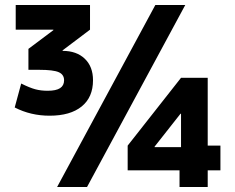

<svg xmlns="http://www.w3.org/2000/svg" viewBox="-20 -750 943 770"><path d="M209 0 603 -730H723L329 0ZM700 0V-67H492V-166L706 -438H813V-166H864V-67H813V0ZM600 -160H706V-294H704L600 -162ZM179 -286Q103 -286 39 -319L65 -415Q99 -398 121.5 -392Q144 -386 171 -386Q205 -386 221 -396.5Q237 -407 237 -428Q237 -451 215.5 -460.5Q194 -470 137 -470H94V-554L194 -629V-631H43V-730H341V-631L231 -548V-546Q287 -546 320 -514.5Q353 -483 353 -428Q353 -360 307.5 -323Q262 -286 179 -286Z"/></svg>

Font: M PLUS 1 Thin
Style: Bold
Weight: 700
Version: Version 1.001